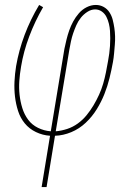

<svg xmlns="http://www.w3.org/2000/svg" viewBox="-20 -540 540 775"><path d="M148 215 182 8Q152 6 125 -7Q98 -20 80 -42Q62 -64 53 -92Q44 -120 40.5 -150Q37 -180 38.5 -211Q40 -242 45 -273Q56 -337 79.5 -399.5Q103 -462 138 -520L154 -511Q121 -454 98 -393Q75 -332 65 -271Q60 -242 58 -213.5Q56 -185 59 -157.5Q62 -130 70 -104Q78 -78 93.5 -57Q109 -36 133.5 -24Q158 -12 185 -10L240 -343Q244 -362 248.5 -380.5Q253 -399 259.5 -417.5Q266 -436 275.5 -453.5Q285 -471 298.5 -486.5Q312 -502 330 -511Q348 -520 367 -520Q384 -520 398.5 -512Q413 -504 422 -490Q431 -476 435 -460Q439 -444 441.5 -427.5Q444 -411 444.5 -394Q445 -377 443.5 -359.5Q442 -342 440.5 -324.5Q439 -307 436 -290Q430 -257 422 -224.5Q414 -192 401.5 -160.5Q389 -129 370.5 -99Q352 -69 326 -44.5Q300 -20 267.5 -6.5Q235 7 202 8L168 215ZM205 -10Q228 -12 251 -19.5Q274 -27 294 -41.5Q314 -56 329.5 -75Q345 -94 357.5 -115Q370 -136 380 -158Q390 -180 396.5 -202.5Q403 -225 407.5 -247.5Q412 -270 416 -293Q419 -309 421 -324Q423 -339 424 -354.5Q425 -370 425 -385.5Q425 -401 424 -415.5Q423 -430 419.5 -444.5Q416 -459 409.5 -472Q403 -485 391 -493.5Q379 -502 364 -502Q348 -502 332.5 -492Q317 -482 306 -468Q295 -454 288 -438Q281 -422 275.5 -406Q270 -390 266.5 -373.5Q263 -357 260 -340Z"/></svg>

Font: Iosevka Curly Thin
Style: Italic
Weight: 100
Italic angle: -9°
Monospace: yes
Designer: Belleve Invis
Foundry: Belleve Invis
Version: Version 22.1.2; ttfautohint (v1.8.4)